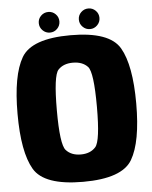

<svg xmlns="http://www.w3.org/2000/svg" viewBox="-56 -844 707 895"><g transform="rotate(-5 298.0 -396.5)"><path d="M297 5Q115 5 67.2 -76.5Q19.5 -158 19.5 -337.5Q19.5 -517 67.2 -599Q115 -681 297.2 -681Q479.5 -681 527.2 -599Q575 -517 575 -337.5Q575 -158 527.2 -76.5Q479.5 5 297 5ZM297 -123Q342 -123 366.5 -150.5Q391 -178 391 -337.5Q391 -500 366.5 -526.2Q342 -552.5 297 -552.5Q252.5 -552.5 228 -526.2Q203.5 -500 203.5 -337.5Q203.5 -178 228 -150.5Q252.5 -123 297 -123ZM391 -701.5Q371 -701.5 356.8 -715.8Q342.5 -730 342.5 -750Q342.5 -770 356.8 -784Q371 -798 391 -798Q410.5 -798 424.8 -784Q439 -770 439 -750Q439 -730 424.8 -715.8Q410.5 -701.5 391 -701.5ZM203.5 -701.5Q183.5 -701.5 169.2 -715.8Q155 -730 155 -750Q155 -770 169.2 -784Q183.5 -798 203.5 -798Q223.5 -798 237.5 -784Q251.5 -770 251.5 -750Q251.5 -730 237.5 -715.8Q223.5 -701.5 203.5 -701.5Z"/></g></svg>

Font: Anybody ExtraBold
Style: Regular
Weight: 800
Designer: Tyler Finck
Foundry: Etcetera Type Company
Version: Version 1.010; ttfautohint (v1.8.3) -l 8 -r 50 -G 200 -x 14 